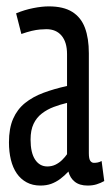

<svg xmlns="http://www.w3.org/2000/svg" viewBox="-20 -566 344 596"><path d="M7.8 -124Q7.8 -167.5 20.6 -197Q33.5 -226.6 57.6 -246.1Q81.8 -265.6 114.9 -277.9Q148.1 -290.3 188.1 -299.1V-398.1Q188.1 -435.1 171.1 -455.3Q154.2 -475.4 124 -475.4Q115.6 -475.4 104 -474.4Q92.4 -473.4 78.2 -470.1Q64.1 -466.7 46.3 -460.5L30 -524.6Q56.1 -535.5 83 -540.8Q109.9 -546.2 131.5 -546.2Q177.1 -546.2 204.3 -529.1Q231.6 -512 243.7 -479.6Q255.8 -447.2 255.8 -400.5V-90.6Q255.8 -73.2 260.2 -66.8Q264.6 -60.5 271.7 -60.5Q277.1 -60.5 283.1 -61.6Q289.2 -62.8 295.4 -66.2L303.6 -4Q292.4 2.3 280.1 6.1Q267.9 10 251.9 10Q227 10 212.2 -1.8Q197.4 -13.5 192.4 -33.5Q180.2 -20.5 167 -10.6Q153.8 -0.8 139.1 4.6Q124.4 10 105.5 10Q81.2 10 62.7 0Q44.2 -10 32 -27.7Q19.8 -45.5 13.8 -70.1Q7.8 -94.7 7.8 -124ZM74.9 -132.7Q74.9 -91.8 89 -70.5Q103.2 -49.3 126.8 -49.3Q140.8 -49.3 152.3 -54.9Q163.7 -60.5 172.8 -69.4Q181.9 -78.4 188.1 -87.3V-246.6Q166.6 -241.5 146.5 -233.9Q126.3 -226.3 109.9 -213.6Q93.4 -201 84.2 -181.5Q74.9 -162.1 74.9 -132.7Z"/></svg>

Font: Georama ExtraCondensed Thin
Style: Regular
Weight: 100
Width: 2
Designer: Jean-Baptiste Levee
Foundry: Production Type
Version: Version 1.001